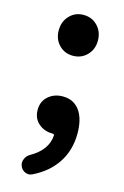

<svg xmlns="http://www.w3.org/2000/svg" viewBox="-117 -609 558 865"><g transform="rotate(15 162.0 -176.0)"><path d="M162.1 -364.3Q123 -364.3 97.2 -391.1Q71.3 -418 71.3 -459Q71.3 -500 97.2 -527.3Q123 -554.7 162.1 -554.7Q202.1 -554.7 228 -527.3Q253.9 -500 253.9 -459Q253.9 -418 227.5 -391.1Q201.2 -364.3 162.1 -364.3ZM124 199.2Q115.2 203.1 107.4 203.1Q99.6 203.1 90.8 199.2Q75.2 192.4 68.4 174.8Q65.4 167 65.4 160.2Q65.4 151.4 69.3 142.6Q76.2 126 91.8 117.2Q168 74.2 172.9 5.9Q172.9 -2 166 -2H164.1Q126 -2 99.1 -25.4Q72.3 -48.8 72.3 -88.9Q72.3 -127.9 99.6 -151.9Q127 -175.8 167 -175.8Q217.8 -175.8 245.6 -137.7Q273.4 -99.6 273.4 -31.2Q273.4 46.9 234.4 106Q195.3 165 124 199.2Z"/></g></svg>

Font: Gen Jyuu Gothic Bold
Style: Bold
Weight: 700
Designer: [Source Han Sans]
Ryoko NISHIZUKA  (kana & ideographs); Paul D. Hunt (Latin, Greek & Cyrillic); Wenlong ZHANG  (bopomofo
Version: Version 1.002.20150607